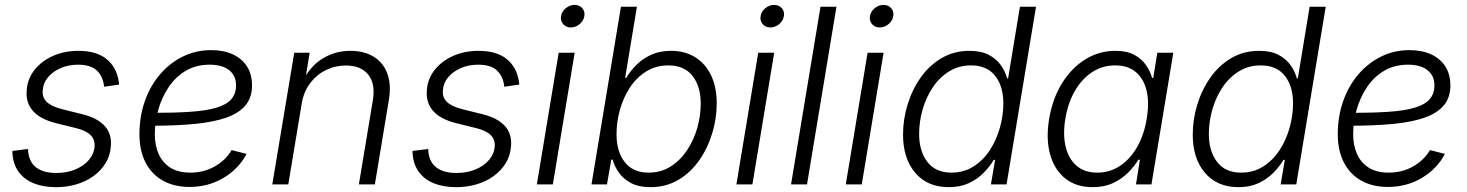

<svg xmlns="http://www.w3.org/2000/svg" viewBox="-20 -755 6006 786"><path d="M209.5 11.2Q157.2 11.2 118.4 -4.4Q79.6 -20 57.1 -50.3Q34.7 -80.6 31.2 -123.5Q30.8 -127.9 30.8 -130.4Q30.8 -132.8 30.8 -137.2L94.7 -145Q96.2 -95.2 126.2 -71Q156.2 -46.9 210.4 -46.9Q252.9 -46.9 287.6 -61Q322.3 -75.2 343.5 -99.9Q364.7 -124.5 367.2 -155.8Q369.1 -183.6 350.8 -201.9Q332.5 -220.2 293.5 -230L208.5 -251Q144.5 -267.1 114.5 -301.3Q84.5 -335.4 89.4 -387.2Q93.3 -434.6 122.8 -470.7Q152.3 -506.8 198.7 -526.9Q245.1 -546.9 300.3 -546.9Q374 -546.9 415 -514.2Q456.1 -481.4 465.3 -425.8Q466.3 -421.4 466.8 -417.5Q467.3 -413.6 467.3 -408.7L406.2 -399.9Q402.3 -440.9 377.2 -465.6Q352.1 -490.2 299.3 -490.2Q260.7 -490.2 228.5 -476.3Q196.3 -462.4 176.5 -438.7Q156.7 -415 154.8 -384.8Q152.3 -355.5 171.9 -337.2Q191.4 -318.8 235.8 -307.6L316.4 -287.6Q379.9 -272 409.4 -238.5Q439 -205.1 433.6 -154.3Q430.7 -117.2 412.1 -86.9Q393.6 -56.6 363 -34.4Q332.5 -12.2 293.2 -0.5Q253.9 11.2 209.5 11.2Z M755.9 10.3Q693.4 10.3 647.2 -15.4Q601.1 -41 575.9 -89.6Q550.8 -138.2 550.8 -205.6Q550.8 -277.8 572.8 -340.6Q594.7 -403.3 634.8 -450.2Q674.8 -497.1 728.3 -523.4Q781.7 -549.8 844.2 -549.8Q896 -549.8 933.6 -532.2Q971.2 -514.6 991.5 -482.4Q1011.7 -450.2 1011.7 -405.8Q1011.7 -356.4 985.6 -324.5Q959.5 -292.5 907.7 -273.9Q856 -255.4 778.3 -247.8Q700.7 -240.2 597.7 -240.2L605.5 -293Q695.3 -293 759.8 -297.4Q824.2 -301.8 865.5 -314Q906.7 -326.2 926.5 -348.4Q946.3 -370.6 946.3 -406.2Q946.3 -445.3 918 -467.8Q889.6 -490.2 838.4 -490.2Q782.7 -490.2 740.7 -465.3Q698.7 -440.4 670.7 -398.7Q642.6 -356.9 628.2 -306.6Q613.8 -256.3 613.8 -205.1Q613.8 -160.2 629.4 -124.8Q645 -89.4 677.2 -68.8Q709.5 -48.3 759.3 -48.3Q814.5 -48.3 859.1 -73.7Q903.8 -99.1 928.2 -140.6L989.3 -125Q957.5 -64 895.3 -26.9Q833 10.3 755.9 10.3Z M1215.3 -332 1160.2 0H1094.7L1184.6 -539.1H1247.6L1227.1 -413.1L1214.8 -415Q1249 -484.4 1301 -515.6Q1353 -546.9 1414.1 -546.9Q1470.2 -546.9 1509.3 -523.2Q1548.3 -499.5 1565.4 -454.6Q1582.5 -409.7 1571.8 -345.2L1514.6 0H1449.2L1506.3 -344.2Q1517.6 -412.1 1487.5 -449.5Q1457.5 -486.8 1396 -486.8Q1352.5 -486.8 1314.5 -468.3Q1276.4 -449.7 1250 -415Q1223.6 -380.4 1215.3 -332Z M1847.7 11.2Q1795.4 11.2 1756.6 -4.4Q1717.8 -20 1695.3 -50.3Q1672.9 -80.6 1669.4 -123.5Q1668.9 -127.9 1668.9 -130.4Q1668.9 -132.8 1668.9 -137.2L1732.9 -145Q1734.4 -95.2 1764.4 -71Q1794.4 -46.9 1848.6 -46.9Q1891.1 -46.9 1925.8 -61Q1960.4 -75.2 1981.7 -99.9Q2002.9 -124.5 2005.4 -155.8Q2007.3 -183.6 1989 -201.9Q1970.7 -220.2 1931.6 -230L1846.7 -251Q1782.7 -267.1 1752.7 -301.3Q1722.7 -335.4 1727.5 -387.2Q1731.4 -434.6 1761 -470.7Q1790.5 -506.8 1836.9 -526.9Q1883.3 -546.9 1938.5 -546.9Q2012.2 -546.9 2053.2 -514.2Q2094.2 -481.4 2103.5 -425.8Q2104.5 -421.4 2105 -417.5Q2105.5 -413.6 2105.5 -408.7L2044.4 -399.9Q2040.5 -440.9 2015.4 -465.6Q1990.2 -490.2 1937.5 -490.2Q1898.9 -490.2 1866.7 -476.3Q1834.5 -462.4 1814.7 -438.7Q1794.9 -415 1793 -384.8Q1790.5 -355.5 1810.1 -337.2Q1829.6 -318.8 1874 -307.6L1954.6 -287.6Q2018.1 -272 2047.6 -238.5Q2077.1 -205.1 2071.8 -154.3Q2068.8 -117.2 2050.3 -86.9Q2031.7 -56.6 2001.2 -34.4Q1970.7 -12.2 1931.4 -0.5Q1892.1 11.2 1847.7 11.2Z M2177.7 0 2267.1 -539.1H2332.5L2243.2 0ZM2316.4 -642.6Q2297.4 -642.6 2285.4 -656.2Q2273.4 -669.9 2276.9 -689Q2279.8 -708 2296.1 -721.4Q2312.5 -734.9 2332 -734.9Q2352.1 -734.9 2363.8 -721.4Q2375.5 -708 2372.1 -689Q2369.1 -669.9 2352.8 -656.2Q2336.4 -642.6 2316.4 -642.6Z M2642.6 11.2Q2595.2 11.2 2563.7 -5.4Q2532.2 -22 2513.9 -47.9Q2495.6 -73.7 2487.8 -101.6H2482.4L2464.8 0H2401.4L2522 -727.5H2587.4L2539.1 -436H2543.5Q2560.1 -463.9 2585 -489Q2609.9 -514.2 2645 -530.5Q2680.2 -546.9 2726.6 -546.9Q2784.7 -546.9 2826.7 -520.3Q2868.7 -493.7 2891.4 -445.6Q2914.1 -397.5 2914.1 -332Q2914.1 -270 2895.5 -209Q2877 -147.9 2842 -98.1Q2807.1 -48.3 2756.8 -18.6Q2706.5 11.2 2642.6 11.2ZM2635.3 -48.3Q2686 -48.3 2725.6 -73.5Q2765.1 -98.6 2792.7 -140.1Q2820.3 -181.6 2834.5 -231.4Q2848.6 -281.2 2848.6 -330.6Q2848.6 -401.4 2814.9 -444.3Q2781.2 -487.3 2716.3 -487.3Q2665 -487.3 2625.5 -462.6Q2585.9 -438 2558.8 -396.7Q2531.7 -355.5 2517.8 -305.7Q2503.9 -255.9 2503.9 -205.6Q2503.9 -134.3 2537.6 -91.3Q2571.3 -48.3 2635.3 -48.3Z M2994.6 0 3084 -539.1H3149.4L3060.1 0ZM3133.3 -642.6Q3114.3 -642.6 3102.3 -656.2Q3090.3 -669.9 3093.8 -689Q3096.7 -708 3113 -721.4Q3129.4 -734.9 3148.9 -734.9Q3168.9 -734.9 3180.7 -721.4Q3192.4 -708 3189 -689Q3186 -669.9 3169.7 -656.2Q3153.3 -642.6 3133.3 -642.6Z M3404.3 -727.5 3283.7 0H3218.3L3338.9 -727.5Z M3442.4 0 3531.7 -539.1H3597.2L3507.8 0ZM3581.1 -642.6Q3562 -642.6 3550 -656.2Q3538.1 -669.9 3541.5 -689Q3544.4 -708 3560.8 -721.4Q3577.1 -734.9 3596.7 -734.9Q3616.7 -734.9 3628.4 -721.4Q3640.1 -708 3636.7 -689Q3633.8 -669.9 3617.4 -656.2Q3601.1 -642.6 3581.1 -642.6Z M3864.3 11.2Q3776.9 11.2 3726.8 -47.4Q3676.8 -106 3676.8 -204.1Q3676.8 -266.6 3695.6 -327.6Q3714.4 -388.7 3749.5 -438.2Q3784.7 -487.8 3835 -517.3Q3885.3 -546.9 3948.7 -546.9Q3997.1 -546.9 4028.6 -530Q4060.1 -513.2 4077.9 -487.3Q4095.7 -461.4 4103 -434.1H4106.9L4155.3 -727.5H4221.2L4100.6 0H4036.6L4053.7 -100.6H4048.3Q4031.7 -72.8 4006.1 -46.9Q3980.5 -21 3945.3 -4.9Q3910.2 11.2 3864.3 11.2ZM3874.5 -48.3Q3925.8 -48.3 3965.3 -73.5Q4004.9 -98.6 4032 -140.1Q4059.1 -181.6 4073.2 -231.9Q4087.4 -282.2 4087.4 -331.5Q4087.4 -402.3 4053.7 -444.8Q4020 -487.3 3955.6 -487.3Q3904.8 -487.3 3865.2 -462.6Q3825.7 -438 3798.3 -397Q3771 -356 3756.8 -306.4Q3742.7 -256.8 3742.7 -207Q3742.7 -136.2 3776.4 -92.3Q3810.1 -48.3 3874.5 -48.3Z M4453.1 11.2Q4386.2 11.2 4341.6 -23.9Q4296.9 -59.1 4279.1 -122.3Q4261.2 -185.5 4274.9 -268.6Q4289.1 -352.1 4327.9 -414.6Q4366.7 -477.1 4423.1 -512Q4479.5 -546.9 4545.9 -546.9Q4593.3 -546.9 4623.8 -530.3Q4654.3 -513.7 4671.6 -488.3Q4689 -462.9 4696.3 -436H4701.2L4717.8 -539.1H4783.2L4693.8 0H4630.4L4646.5 -101.1H4640.1Q4623.5 -73.7 4597.7 -47.9Q4571.8 -22 4535.9 -5.4Q4500 11.2 4453.1 11.2ZM4472.2 -48.3Q4524.4 -48.3 4566.2 -76.7Q4607.9 -105 4636 -154.8Q4664.1 -204.6 4674.3 -269Q4685.5 -334 4674.1 -383.1Q4662.6 -432.1 4630.1 -459.7Q4597.7 -487.3 4545.4 -487.3Q4492.2 -487.3 4450 -459Q4407.7 -430.7 4379.6 -381.6Q4351.6 -332.5 4341.3 -269Q4330.6 -205.6 4342.3 -155.5Q4354 -105.5 4386.7 -76.9Q4419.4 -48.3 4472.2 -48.3Z M5050.3 11.2Q4962.9 11.2 4912.8 -47.4Q4862.8 -106 4862.8 -204.1Q4862.8 -266.6 4881.6 -327.6Q4900.4 -388.7 4935.5 -438.2Q4970.7 -487.8 5021 -517.3Q5071.3 -546.9 5134.8 -546.9Q5183.1 -546.9 5214.6 -530Q5246.1 -513.2 5263.9 -487.3Q5281.7 -461.4 5289.1 -434.1H5293L5341.3 -727.5H5407.2L5286.6 0H5222.7L5239.7 -100.6H5234.4Q5217.8 -72.8 5192.1 -46.9Q5166.5 -21 5131.3 -4.9Q5096.2 11.2 5050.3 11.2ZM5060.5 -48.3Q5111.8 -48.3 5151.4 -73.5Q5190.9 -98.6 5218 -140.1Q5245.1 -181.6 5259.3 -231.9Q5273.4 -282.2 5273.4 -331.5Q5273.4 -402.3 5239.7 -444.8Q5206.1 -487.3 5141.6 -487.3Q5090.8 -487.3 5051.3 -462.6Q5011.7 -438 4984.4 -397Q4957 -356 4942.9 -306.4Q4928.7 -256.8 4928.7 -207Q4928.7 -136.2 4962.4 -92.3Q4996.1 -48.3 5060.5 -48.3Z M5661.6 10.3Q5599.1 10.3 5553 -15.4Q5506.8 -41 5481.7 -89.6Q5456.5 -138.2 5456.5 -205.6Q5456.5 -277.8 5478.5 -340.6Q5500.5 -403.3 5540.5 -450.2Q5580.6 -497.1 5634 -523.4Q5687.5 -549.8 5750 -549.8Q5801.8 -549.8 5839.4 -532.2Q5877 -514.6 5897.2 -482.4Q5917.5 -450.2 5917.5 -405.8Q5917.5 -356.4 5891.4 -324.5Q5865.2 -292.5 5813.5 -273.9Q5761.7 -255.4 5684.1 -247.8Q5606.4 -240.2 5503.4 -240.2L5511.2 -293Q5601.1 -293 5665.5 -297.4Q5730 -301.8 5771.2 -314Q5812.5 -326.2 5832.3 -348.4Q5852.1 -370.6 5852.1 -406.2Q5852.1 -445.3 5823.7 -467.8Q5795.4 -490.2 5744.1 -490.2Q5688.5 -490.2 5646.5 -465.3Q5604.5 -440.4 5576.4 -398.7Q5548.3 -356.9 5533.9 -306.6Q5519.5 -256.3 5519.5 -205.1Q5519.5 -160.2 5535.2 -124.8Q5550.8 -89.4 5583 -68.8Q5615.2 -48.3 5665 -48.3Q5720.2 -48.3 5764.9 -73.7Q5809.6 -99.1 5834 -140.6L5895 -125Q5863.3 -64 5801 -26.9Q5738.8 10.3 5661.6 10.3Z"/></svg>

Font: Inter 18pt Light
Style: Italic
Weight: 300
Italic angle: -9.3988°
Designer: Rasmus Andersson
Foundry: rsms
Version: Version 4.001;git-66647c0bb